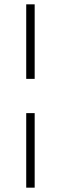

<svg xmlns="http://www.w3.org/2000/svg" viewBox="-20 -708 281 886"><path d="M140 -344H101V-688H140ZM140 158H101V-186H140Z"/></svg>

Font: Roundo Light
Style: Regular
Weight: 300
Designer: Namrata Goyal (Gurmukhi), Shiva Nallaperumal (Latin)
Foundry: Indian Type Foundry
Version: Version 1.000;PS 1.0;hotconv 1.0.88;makeotf.lib2.5.647800